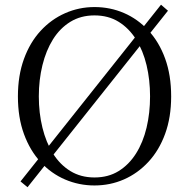

<svg xmlns="http://www.w3.org/2000/svg" viewBox="-20 -775 807 819"><path d="M696.5 -729.3 97.4 23.6 67.5 -1.1 666.8 -755ZM145.6 -363.7Q145.6 -293.1 161 -230.4Q176.3 -167.8 206 -120.2Q235.8 -72.6 280.2 -45.3Q324.7 -18 383 -18Q442.1 -18 486.1 -45.3Q530.2 -72.6 560.2 -120.2Q590.2 -167.8 605.2 -230.4Q620.1 -293.1 620.1 -363.7Q620.1 -434.4 605.2 -496.9Q590.2 -559.5 560.2 -607.1Q530.2 -654.7 486.1 -682Q442.1 -709.3 383 -709.3Q324.7 -709.3 280.2 -682Q235.8 -654.7 206 -607.1Q176.3 -559.5 161 -496.9Q145.6 -434.4 145.6 -363.7ZM383 -744.9Q450 -744.9 508.8 -719.5Q567.6 -694.1 613.1 -645Q658.7 -595.9 684.4 -525.1Q710.1 -454.4 710.1 -363.7Q710.1 -274.6 684.4 -204.2Q658.7 -133.7 613.1 -84.6Q567.6 -35.5 508.8 -9.7Q450 16.1 383 16.1Q316.9 16.1 257.7 -9.3Q198.4 -34.7 153.2 -83.8Q107.9 -132.9 82.2 -203.3Q56.4 -273.6 56.4 -363.7Q56.4 -452.8 82.2 -523.6Q107.9 -594.3 153.2 -643.4Q198.4 -692.5 257.7 -718.7Q316.9 -744.9 383 -744.9Z"/></svg>

Font: Noto Serif SC ExtraLight
Style: Regular
Weight: 200
Designer: Ryoko NISHIZUKA 西塚涼子 (kana & ideographs); Frank Grießhammer (Latin, Greek & Cyrillic); Wenlong ZHANG 张文龙 (bopomofo); San
Foundry: Adobe
Version: Version 2.002-H1;hotconv 1.1.0;makeotfexe 2.6.0